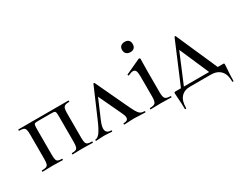

<svg xmlns="http://www.w3.org/2000/svg" viewBox="-88 -975 1889 1519"><g transform="rotate(-30 856.5 -215.0)"><path d="M490 0Q464 0 450 -1L397 -2L344 -1Q330 0 306 0Q303 0 303 -6Q303 -12 306 -12Q330 -12 341.5 -17Q353 -22 357.5 -36.5Q362 -51 362 -81V-305Q362 -338 360 -349Q358 -360 350.5 -363Q343 -366 320 -366H204Q180 -366 172.5 -363Q165 -360 163 -349Q161 -338 161 -303V-81Q161 -50 165 -36Q169 -22 180 -17Q191 -12 216 -12Q218 -12 218 -6Q218 0 216 0Q191 0 177 -1L128 -2L74 -1Q59 0 32 0Q29 0 29 -6Q29 -12 32 -12Q59 -12 71.5 -17Q84 -22 88.5 -36.5Q93 -51 93 -81V-305Q93 -335 88.5 -349.5Q84 -364 71.5 -369Q59 -374 33 -374Q30 -374 30 -380Q30 -386 33 -386H490Q492 -386 492 -380Q492 -374 490 -374Q464 -374 451.5 -368Q439 -362 434.5 -347.5Q430 -333 430 -303V-81Q430 -50 434.5 -36Q439 -22 451 -17Q463 -12 490 -12Q492 -12 492 -6Q492 0 490 0Z M522 -12Q540 -12 560.5 -37.5Q581 -63 611 -132L727 -401Q729 -405 733 -405Q737 -405 739 -401L863 -137Q890 -79 903.5 -55Q917 -31 931 -21.5Q945 -12 968 -12Q973 -12 973 -6Q973 0 968 0Q951 0 917 -2Q883 -4 867 -4Q852 -4 822 -2Q792 0 779 0Q775 0 775 -6Q775 -12 779 -12Q820 -12 820 -41Q820 -58 807 -84L702 -307L732 -352L634 -123Q616 -81 616 -55Q616 -12 664 -12Q669 -12 669 -6Q669 0 664 0Q653 0 633 -2Q613 -4 595 -4Q574 -4 554 -2Q536 0 522 0Q517 0 517 -6Q517 -12 522 -12Z M1019 -12Q1056 -12 1067.5 -25.5Q1079 -39 1079 -81V-266Q1079 -301 1072 -316.5Q1065 -332 1047 -332Q1031 -332 1004 -319H1003Q999 -319 997 -324.5Q995 -330 999 -331L1135 -394L1139 -395Q1142 -395 1145.5 -392Q1149 -389 1149 -385Q1149 -378 1148 -345Q1147 -312 1147 -267V-81Q1147 -39 1158.5 -25.5Q1170 -12 1207 -12Q1210 -12 1210 -6Q1210 0 1207 0Q1183 0 1168 -1L1113 -2L1058 -1Q1043 0 1019 0Q1016 0 1016 -6Q1016 -12 1019 -12ZM1057 -520Q1057 -542 1070.5 -554Q1084 -566 1107 -566Q1129 -566 1141.5 -554Q1154 -542 1154 -520Q1154 -497 1142 -484.5Q1130 -472 1107 -472Q1084 -472 1070.5 -484.5Q1057 -497 1057 -520Z M1480 -401 1656 -1H1577L1444 -307L1473 -352L1326 -1H1299L1468 -401Q1470 -405 1474.5 -405Q1479 -405 1480 -401ZM1249 25Q1247 -3 1247 -12Q1247 -20 1249 -22.5Q1251 -25 1258 -25H1695Q1702 -25 1703.5 -23Q1705 -21 1705 -12Q1705 -4 1703 24Q1698 82 1698 132Q1698 136 1692.5 136Q1687 136 1687 132Q1687 65 1655.5 32.5Q1624 0 1568 0H1377Q1325 0 1295.5 32.5Q1266 65 1266 132Q1266 136 1260 136Q1254 136 1254 132Q1254 80 1249 25Z"/></g></svg>

Font: Cormorant Garamond Medium
Style: Regular
Weight: 500
Designer: Christian Thalmann (Catharsis Fonts)
Foundry: Catharsis Fonts
Version: Version 4.000